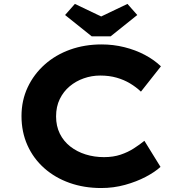

<svg xmlns="http://www.w3.org/2000/svg" viewBox="-20 -938 903 968"><path d="M490.1 10Q404.2 10 331.1 -15.8Q257.9 -41.6 203.2 -90.1Q148.4 -138.7 118.4 -205.5Q88.4 -272.3 88.4 -352.9Q88.4 -431.7 119.6 -497.9Q150.7 -564 205.6 -612.8Q260.4 -661.6 333.6 -687.8Q406.8 -714 492.4 -714Q551.2 -714 607.2 -700.1Q663.1 -686.2 710.3 -661.2Q757.5 -636.2 791.3 -603.6L690.6 -476Q666.2 -499.1 635.6 -517.5Q605.1 -535.8 567.9 -546.4Q530.8 -557.1 485.2 -557.1Q442.3 -557.1 402.5 -543.1Q362.6 -529.1 331.3 -502.9Q300 -476.8 281.3 -438.5Q262.7 -400.3 262.7 -351.1Q262.7 -302.6 281.6 -264.2Q300.5 -225.9 334.4 -199.4Q368.4 -172.9 411.8 -159.4Q455.3 -145.8 504.4 -145.8Q551.1 -145.8 588.2 -158.3Q625.4 -170.8 655.2 -190.2Q685.1 -209.5 708 -228.1L789.2 -96.6Q761.4 -71 714.9 -46.5Q668.4 -22 610.6 -6Q552.8 10 490.1 10ZM442.5 -754.7 308.1 -862.3 357.6 -918.3 505.1 -847.8H475.1L622.6 -918.3L672 -862.3L537.7 -754.7Z"/></svg>

Font: Lexend Giga
Style: Regular
Weight: 400
Designer: Bonnie Shaver-Troup, Thomas Jockin
Foundry: Lexend
Version: Version 1.007